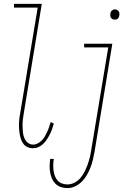

<svg xmlns="http://www.w3.org/2000/svg" viewBox="-20 -755 640 988"><path d="M150 8Q135 8 122.5 2.5Q110 -3 101.5 -13.5Q93 -24 88.5 -37Q84 -50 81.5 -64Q79 -78 78 -92Q77 -106 77.5 -120.5Q78 -135 80 -149.5Q82 -164 85 -179L174 -716H52V-735H195L103 -176Q100 -159 98 -142.5Q96 -126 96 -109.5Q96 -93 97.5 -77Q99 -61 104.5 -46.5Q110 -32 122 -21.5Q134 -11 150 -11Q163 -11 175 -17.5Q187 -24 196 -33.5Q205 -43 211.5 -54.5Q218 -66 223.5 -78Q229 -90 233 -102.5Q237 -115 241 -127L257 -119Q253 -104 248 -90.5Q243 -77 236.5 -64Q230 -51 221.5 -38Q213 -25 202 -14.5Q191 -4 177.5 2Q164 8 150 8ZM570 -654Q564 -654 559 -656.5Q554 -659 551 -663.5Q548 -668 547.5 -674Q547 -680 548 -686Q549 -695 556 -701Q563 -707 571 -707Q577 -707 582.5 -704Q588 -701 591 -696.5Q594 -692 594.5 -686Q595 -680 594 -674Q593 -669 591 -665.5Q589 -662 586 -659Q583 -656 578.5 -655Q574 -654 570 -654ZM327 213Q309 213 293 207.5Q277 202 265.5 190.5Q254 179 247.5 164Q241 149 238 132.5Q235 116 235.5 98Q236 80 238 63H257Q254 78 254 93Q254 108 255.5 122Q257 136 262 149.5Q267 163 276 173.5Q285 184 298.5 189Q312 194 327 194Q346 194 363.5 185Q381 176 394 160.5Q407 145 415.5 128Q424 111 430.5 93Q437 75 441.5 57Q446 39 449 20L537 -511H413V-530H558L467 23Q463 44 458.5 64.5Q454 85 446.5 104.5Q439 124 428.5 143Q418 162 402.5 178Q387 194 367 203.5Q347 213 327 213Z"/></svg>

Font: Iosevka Slab Thin Extended
Style: Italic
Weight: 100
Width: 7
Italic angle: -9°
Monospace: yes
Designer: Belleve Invis
Foundry: Belleve Invis
Version: Version 11.1.0; ttfautohint (v1.8.3)